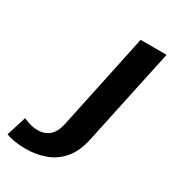

<svg xmlns="http://www.w3.org/2000/svg" viewBox="-209 -809 823 917"><g transform="rotate(30 202.0 -350.0)"><path d="M436.5 -713 323.5 -183.5Q308 -109 271.2 -66.2Q234.5 -23.5 183.5 -5.5Q132.5 12.5 77.5 12.5Q43.5 12.5 15.5 7.8Q-12.5 3 -31.5 -4.5L2.5 -113Q32.5 -100.5 48.5 -97Q64.5 -93.5 81 -93.5Q162 -93.5 181 -182.5L293.5 -713Z"/></g></svg>

Font: Heraclito SemiBold
Style: Italic
Weight: 600
Italic angle: -12°
Designer: Kostas Bartsokas (font) & Cristiano Sobral (main changes)
Foundry: Kostas Bartsokas (font) & Cristiano Sobral (main changes)
Version: Version 1.00;July 8, 2020;FontCreator 13.0.0.2655 64-bit